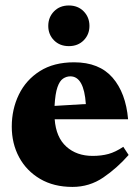

<svg xmlns="http://www.w3.org/2000/svg" viewBox="-20 -684 522 718"><path d="M257 -451Q351 -451 400.8 -393.8Q450.5 -336.5 459 -238H184.5Q189.5 -170.5 228 -135.8Q266.5 -101 326.5 -101Q359 -101 385.5 -108.2Q412 -115.5 441 -135L461 -104.5Q418 -55.5 366.2 -20.2Q314.5 15 251 15Q181 15 130 -15Q79 -45 51.5 -96Q24 -147 24 -210.5Q24 -275.5 50.5 -330.2Q77 -385 129 -418Q181 -451 257 -451ZM243 -398.5Q228.5 -398.5 215.8 -390Q203 -381.5 194.8 -357.8Q186.5 -334 184 -288L301 -295Q294 -398.5 243 -398.5ZM237.5 -511.5Q203.5 -511.5 182 -533.2Q160.5 -555 160.5 -587Q160.5 -619.5 182 -641.5Q203.5 -663.5 237.5 -663.5Q271.5 -663.5 293 -641.5Q314.5 -619.5 314.5 -587Q314.5 -555 293 -533.2Q271.5 -511.5 237.5 -511.5Z"/></svg>

Font: Newsreader Text ExtraBold
Style: Regular
Weight: 800
Designer: Hugues Gentile
Foundry: Production Type
Version: Version 1.001